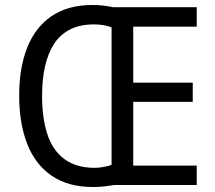

<svg xmlns="http://www.w3.org/2000/svg" viewBox="-20 -743 865 771"><path d="M352 -723Q374 -723 395 -720.5Q416 -718 435 -714H770V-636H515V-411H754V-334H515V-78H770V0H439Q420 3 398.5 5.5Q377 8 354 8Q254 8 188 -37Q122 -82 89.5 -164.5Q57 -247 57 -359Q57 -471 89.5 -552.5Q122 -634 187.5 -678.5Q253 -723 352 -723ZM357 -645Q302 -645 262 -625Q222 -605 197.5 -567.5Q173 -530 161 -477.5Q149 -425 149 -358Q149 -269 170 -204.5Q191 -140 237.5 -105Q284 -70 357 -69Q377 -69 395.5 -72.5Q414 -76 428 -81V-633Q413 -639 395.5 -642Q378 -645 357 -645Z"/></svg>

Font: Noto Sans Hebrew SemiCondensed
Style: Regular
Weight: 400
Width: 4
Designer: Monotype Design Team
Foundry: Monotype Imaging Inc.
Version: Version 2.003